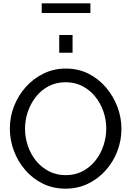

<svg xmlns="http://www.w3.org/2000/svg" viewBox="-20 -1126 788 1151"><path d="M373 5Q298 5 237 -25Q176 -55 131.5 -106.5Q87 -158 63 -222.5Q39 -287 39 -355Q39 -426 64.5 -490.5Q90 -555 135.5 -605.5Q181 -656 242 -685.5Q303 -715 375 -715Q450 -715 511 -684Q572 -653 616 -601Q660 -549 684 -485Q708 -421 708 -354Q708 -283 683 -218.5Q658 -154 612.5 -103.5Q567 -53 506 -24Q445 5 373 5ZM130 -355Q130 -301 147.5 -250.5Q165 -200 197 -161Q229 -122 274 -99Q319 -76 374 -76Q431 -76 476 -100Q521 -124 552.5 -164Q584 -204 600.5 -254Q617 -304 617 -355Q617 -409 599.5 -459Q582 -509 549.5 -548.5Q517 -588 472.5 -610.5Q428 -633 374 -633Q317 -633 272 -609.5Q227 -586 195.5 -546Q164 -506 147 -456.5Q130 -407 130 -355ZM335 -810V-916H415V-810ZM230 -1048V-1106H522V-1048Z"/></svg>

Font: Raleway Medium
Style: Regular
Weight: 500
Designer: Matt McInerney, Pablo Impallari, Rodrigo Fuenzalida
Foundry: Matt McInerney, Pablo Impallari, Rodrigo Fuenzalida
Version: Version 4.026